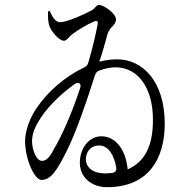

<svg xmlns="http://www.w3.org/2000/svg" viewBox="-20 -759 790 796"><path d="M179 -711 186 -714C195 -695 207 -667 229 -667C259 -667 330 -700 358 -715C366 -719 370 -723 374 -728C380 -734 385 -739 389 -739C409 -739 461 -704 461 -678C460 -666 456 -661 449 -653C441 -645 430 -633 425 -615C416 -583 406 -544 392 -504V-503C388 -488 383 -474 379 -462C361 -454 343 -444 326 -435C332 -452 337 -468 342 -485C359 -492 375 -499 392 -503C393 -503 393 -503 394 -504C396 -504 400 -505 408 -507C428 -511 447 -513 466 -513C570 -513 663 -423 663 -246C663 -104 598 17 424 17C357 17 311 -26 311 -84C311 -147 351 -194 400 -194C461 -194 502 -135 509 -59V-57C509 -56 509 -54 510 -53V-45L465 -34C465 -37 465 -41 464 -45C481 -48 496 -52 509 -57L514 -59C582 -91 615 -157 614 -265C614 -383 560 -480 458 -480C439 -480 416 -475 393 -467C383 -464 378 -458 374 -448C337 -331 292 -202 256 -132C216 -51 190 -13 152 -13C123 -13 84 -99 84 -174C84 -218 106 -276 134 -314C178 -379 250 -442 328 -479C338 -483 343 -489 346 -499C362 -554 375 -607 385 -659C387 -670 383 -675 370 -670C341 -658 306 -636 285 -621C276 -615 272 -611 267 -605C259 -597 253 -590 245 -590C225 -590 192 -629 184 -653C178 -673 179 -694 179 -711ZM113 -167C115 -137 130 -92 154 -92C169 -92 185 -103 203 -140C237 -197 278 -290 312 -393C319 -412 306 -422 290 -411C226 -365 166 -305 136 -249C118 -219 112 -192 113 -167ZM336 -99C336 -65 366 -40 414 -40C425 -40 435 -41 445 -42C457 -43 464 -52 462 -64C454 -113 431 -156 390 -156C357 -156 336 -130 336 -99Z"/></svg>

Font: 寒蝉锦书宋 CompactLight
Style: Bold
Weight: 400
Width: 4
Designer: 寒蝉锦书宋{Warren} 思源宋体{Ryoko NISHIZUKA 西塚涼子 (kana & ideographs); Frank Grießhammer (Latin, Greek & Cyrillic); Wenlong ZHANG 
Foundry: Adobe & ChillType
Version: Version 2.000;Glyphs 3.1.1 (3135)